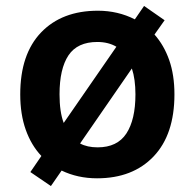

<svg xmlns="http://www.w3.org/2000/svg" viewBox="-20 -589 654 645"><path d="M566 -272Q566 -137 496 -63.5Q426 10 306 10Q241 10 187 -16L151 36L82 -11L119 -65Q85 -101 66.5 -153Q48 -205 48 -272Q48 -407 118 -480Q188 -553 309 -553Q376 -553 433 -524L464 -569L533 -521L499 -473Q531 -437 548.5 -387Q566 -337 566 -272ZM180 -272Q180 -213 194 -176L371 -432Q344 -448 307 -448Q240 -448 210 -403Q180 -358 180 -272ZM435 -272Q435 -323 423 -359L249 -107Q273 -94 308 -94Q374 -94 404.5 -140.5Q435 -187 435 -272Z"/></svg>

Font: Noto Sans Sora Sompeng Semi
Style: Bold
Weight: 700
Designer: Monotype Design Team. David Williams.
Foundry: Monotype Imaging Inc.
Version: Version 2.101; ttfautohint (v1.8.4.7-5d5b)